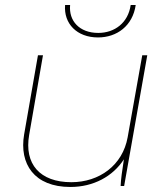

<svg xmlns="http://www.w3.org/2000/svg" viewBox="-20 -740 655 764"><path d="M260 4C352 4 429 -38 473 -106C466 -61 461 -26 460 0H474L566 -520H546L488 -194C468 -82 375 -15 264 -15C138 -15 76 -88 96 -203L151 -520H131L76 -205C56 -88 116 4 260 4ZM370 -591C445 -591 508 -637 520 -720H500C490 -649 436 -609 371 -609C296 -609 253 -657 259 -720H239C233 -646 286 -591 370 -591Z"/></svg>

Font: Fixel Display 20240404 Thin
Style: Italic
Weight: 100
Italic angle: -10°
Designer: AlfaBravo + MacPaw
Foundry: Kyrylo Tkachov, Marchela Mozhyna, Serhii Makarenko, Maria Weinstein, Zakhar Kryvoshyya
Version: Version 1.211;Glyphs 3.2 (3225)